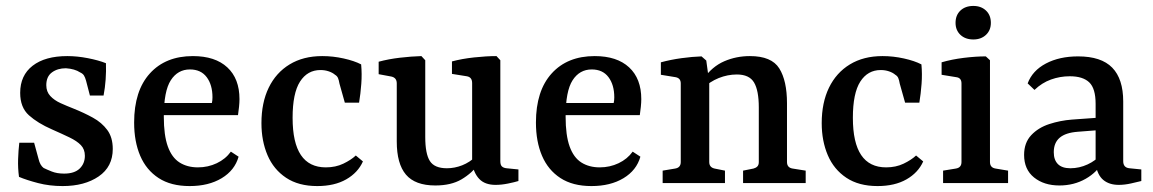

<svg xmlns="http://www.w3.org/2000/svg" viewBox="-20 -617 3884 647"><path d="M44 -21Q40 -51 41 -80.5Q42 -110 45 -136H95L110 -81Q115 -60 127 -51Q137 -46 154.5 -39Q172 -32 196 -32Q231 -32 248.5 -49Q266 -66 266 -92Q266 -114 252.5 -128Q239 -142 214 -154Q189 -166 155 -181Q107 -202 77.5 -228.5Q48 -255 48 -304Q48 -363 90 -395.5Q132 -428 207 -428Q240 -428 276 -421Q312 -414 337 -404Q338 -377 336 -349Q334 -321 329 -295H283L270 -345Q267 -356 263 -362.5Q259 -369 250 -373Q241 -379 229 -382.5Q217 -386 202 -387Q174 -387 155 -373Q136 -359 136 -330Q136 -308 149.5 -293.5Q163 -279 184 -269.5Q205 -260 228 -251Q263 -237 293 -220.5Q323 -204 341.5 -179Q360 -154 360 -115Q360 -55 312.5 -22.5Q265 10 191 10Q147 10 108.5 0Q70 -10 44 -21Z M432 -204Q432 -311 485 -369.5Q538 -428 630 -428Q705 -428 746 -390Q787 -352 787 -283Q787 -272 785.5 -257Q784 -242 782 -229H500V-270H694Q695 -275 695.5 -279Q696 -283 696 -289Q696 -331 676.5 -357Q657 -383 620 -383Q579 -383 555.5 -346.5Q532 -310 532 -224Q532 -161 545.5 -123.5Q559 -86 585 -69.5Q611 -53 647 -53Q681 -53 710.5 -67Q740 -81 758 -106L784 -89Q771 -43 727 -16.5Q683 10 619 10Q556 10 514.5 -17Q473 -44 452.5 -92Q432 -140 432 -204Z M861 -202Q861 -271 885.5 -321.5Q910 -372 956 -400Q1002 -428 1066 -428Q1102 -428 1138 -420Q1174 -412 1197 -400Q1200 -368 1197.5 -334.5Q1195 -301 1190 -271H1142L1124 -335Q1122 -347 1119 -354Q1116 -361 1109 -365Q1101 -372 1088 -376.5Q1075 -381 1060 -381Q1016 -381 991 -342Q966 -303 966 -220Q966 -136 994 -94.5Q1022 -53 1078 -53Q1111 -53 1137 -65.5Q1163 -78 1179 -93L1203 -73Q1186 -35 1146.5 -12.5Q1107 10 1049 10Q986 10 944 -18Q902 -46 881.5 -94Q861 -142 861 -202Z M1596 -67Q1570 -33 1535 -12.5Q1500 8 1447 8Q1379 8 1348 -28.5Q1317 -65 1317 -140V-336Q1317 -355 1299 -359L1256 -367V-409Q1289 -418 1327.5 -422.5Q1366 -427 1400 -428L1413 -414V-155Q1413 -99 1428.5 -74.5Q1444 -50 1486 -50Q1512 -50 1537.5 -60Q1563 -70 1585 -91ZM1727 -7Q1714 -3 1692 1.5Q1670 6 1650 6Q1614 6 1595 -14Q1576 -34 1571 -68V-337Q1571 -357 1553 -360L1503 -368V-410Q1536 -419 1577.5 -423.5Q1619 -428 1653 -428L1666 -414V-74Q1666 -61 1671.5 -56Q1677 -51 1687 -50L1727 -46Z M1786 -204Q1786 -311 1839 -369.5Q1892 -428 1984 -428Q2059 -428 2100 -390Q2141 -352 2141 -283Q2141 -272 2139.5 -257Q2138 -242 2136 -229H1854V-270H2048Q2049 -275 2049.5 -279Q2050 -283 2050 -289Q2050 -331 2030.5 -357Q2011 -383 1974 -383Q1933 -383 1909.5 -346.5Q1886 -310 1886 -224Q1886 -161 1899.5 -123.5Q1913 -86 1939 -69.5Q1965 -53 2001 -53Q2035 -53 2064.5 -67Q2094 -81 2112 -106L2138 -89Q2125 -43 2081 -16.5Q2037 10 1973 10Q1910 10 1868.5 -17Q1827 -44 1806.5 -92Q1786 -140 1786 -204Z M2484 0V-42L2519 -49Q2527 -51 2532 -56Q2537 -61 2537 -71V-255Q2537 -312 2521 -339Q2505 -366 2463 -366Q2432 -366 2402 -354Q2372 -342 2347 -318L2350 -351Q2380 -393 2420.5 -410.5Q2461 -428 2507 -428Q2580 -428 2606 -386.5Q2632 -345 2632 -269V-71Q2632 -52 2651 -49L2695 -42V0ZM2213 0V-42L2255 -49Q2274 -52 2274 -71V-336Q2274 -354 2256 -357L2207 -365V-407Q2240 -416 2276.5 -421Q2313 -426 2344 -427L2360 -413L2370 -340V-71Q2370 -53 2388 -49L2423 -42V0Z M2749 -202Q2749 -271 2773.5 -321.5Q2798 -372 2844 -400Q2890 -428 2954 -428Q2990 -428 3026 -420Q3062 -412 3085 -400Q3088 -368 3085.5 -334.5Q3083 -301 3078 -271H3030L3012 -335Q3010 -347 3007 -354Q3004 -361 2997 -365Q2989 -372 2976 -376.5Q2963 -381 2948 -381Q2904 -381 2879 -342Q2854 -303 2854 -220Q2854 -136 2882 -94.5Q2910 -53 2966 -53Q2999 -53 3025 -65.5Q3051 -78 3067 -93L3091 -73Q3074 -35 3034.5 -12.5Q2995 10 2937 10Q2874 10 2832 -18Q2790 -46 2769.5 -94Q2749 -142 2749 -202Z M3316 -71Q3316 -52 3335 -49L3377 -42V0H3158V-42L3201 -49Q3220 -52 3220 -71V-336Q3220 -355 3202 -357L3153 -365V-407Q3187 -417 3227.5 -422Q3268 -427 3302 -427L3316 -414ZM3319 -540Q3319 -515 3302.5 -499.5Q3286 -484 3260 -484Q3233 -484 3216.5 -499.5Q3200 -515 3200 -540Q3200 -566 3216.5 -581.5Q3233 -597 3260 -597Q3286 -597 3302.5 -581.5Q3319 -566 3319 -540Z M3550 8Q3498 8 3464.5 -19Q3431 -46 3431 -95Q3431 -136 3455 -161.5Q3479 -187 3516 -199Q3553 -211 3592 -214L3689 -221V-179L3612 -173Q3571 -170 3551 -153Q3531 -136 3531 -104Q3531 -78 3545 -64Q3559 -50 3587 -50Q3617 -50 3645 -63Q3673 -76 3689 -96L3698 -74Q3678 -37 3638.5 -14.5Q3599 8 3550 8ZM3443 -336Q3459 -379 3504.5 -403Q3550 -427 3613 -427Q3691 -427 3728 -389Q3765 -351 3765 -275V-74Q3765 -52 3786 -50L3826 -46V-7Q3814 -4 3792 1Q3770 6 3750 6Q3718 6 3698 -10.5Q3678 -27 3672 -64V-267Q3672 -319 3650.5 -339.5Q3629 -360 3585 -360Q3552 -360 3521.5 -349Q3491 -338 3466 -314Z"/></svg>

Font: Rasa Medium
Style: Regular
Weight: 500
Designer: Anna Giedrys (Yrsa+Rasa design), David Brezina (Yrsa art-direction, Rasa art-direction, design)
Foundry: Rosetta Type Foundry
Version: Version 2.004